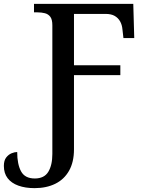

<svg xmlns="http://www.w3.org/2000/svg" viewBox="-30 -734 756 994"><path d="M149 240Q101 240 65 227Q29 214 9.5 188.5Q-10 163 -10 125Q-10 97 2 81.5Q14 66 30 59.5Q46 53 59 53Q59 116 79 153Q99 190 150 190Q199 190 220 155.5Q241 121 241 63V-603Q241 -633 230.5 -647Q220 -661 202.5 -665.5Q185 -670 165 -670H146V-714H660L665 -537H609L604 -581Q602 -605 592 -623Q582 -641 564 -651.5Q546 -662 516 -662H353V-396H593V-345H353V39Q353 105 327.5 150Q302 195 256 217.5Q210 240 149 240Z"/></svg>

Font: ET Text
Style: Regular
Weight: 470
Designer: Monotype Design Team
Foundry: Monotype Imaging Inc.
Version: Version 2.009